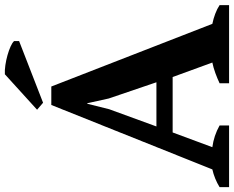

<svg xmlns="http://www.w3.org/2000/svg" viewBox="-104 -834 938 769"><g transform="rotate(-90 364.5 -449.0)"><path d="M0 0ZM247 0H0V-38Q16 -48 34.5 -55.5Q53 -63 71 -67L329 -712H403L654 -67Q674 -63 694 -55.5Q714 -48 729 -38V0H416V-38Q435 -47 457 -55Q479 -63 499 -67L441 -226H219L160 -67Q206 -61 247 -38ZM243 -291H420L355 -482L336 -568H334L312 -480ZM452 -898Q468 -899 488.5 -896Q509 -893 528.5 -887.5Q548 -882 563.5 -875Q579 -868 585 -861V-841L338 -745L310 -769Z"/></g></svg>

Font: PT Serif
Style: Bold
Weight: 700
Designer: A.Korolkova, O.Umpeleva, V.Yefimov
Foundry: ParaType Ltd
Version: Version 1.000W OFL; ttfautohint (v1.6)